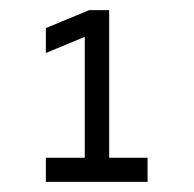

<svg xmlns="http://www.w3.org/2000/svg" viewBox="-20 -720 379 376"><path d="M69.8 -363.8V-411.1H146V-647.9L69.8 -616.2V-665L154.8 -700.2H193.8V-411.1H269V-363.8Z"/></svg>

Font: Abel
Style: Regular
Weight: 400
Designer: Matthew Desmond
Foundry: Matthew Desmond
Version: Version 1.002